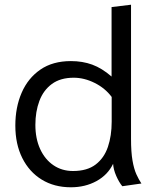

<svg xmlns="http://www.w3.org/2000/svg" viewBox="-20 -783 653 814"><path d="M280.5 11Q210 11 157 -21.5Q104 -54 74.5 -113Q45 -172 45 -250.5Q45 -328 71.8 -389.8Q98.5 -451.5 151 -487.8Q203.5 -524 280.5 -524Q330 -524 371 -509Q412 -494 453 -458.5V-753L535.5 -763V-195Q535.5 -138 541.8 -102.2Q548 -66.5 558.2 -44Q568.5 -21.5 579.5 -5L498.5 6.5Q484.5 -10.5 472.8 -37.2Q461 -64 459.5 -88.5Q437 -41.5 389 -15.2Q341 11 280.5 11ZM289.5 -58Q349.5 -58 385.5 -85.5Q421.5 -113 437.5 -160.2Q453.5 -207.5 453.5 -267V-372Q425.5 -409.5 381.2 -431.5Q337 -453.5 292.5 -453.5Q236 -453.5 200 -427Q164 -400.5 147 -355.2Q130 -310 130 -253.5Q130 -195.5 150.2 -151.2Q170.5 -107 206.5 -82.5Q242.5 -58 289.5 -58Z"/></svg>

Font: Mooli
Style: Regular
Weight: 400
Designer: Vernon Adams
Foundry: Vernon Adams
Version: Version 1.000; ttfautohint (v1.8.4.7-5d5b);gftools[0.9.33]